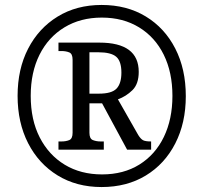

<svg xmlns="http://www.w3.org/2000/svg" viewBox="-20 -745 820 775"><path d="M390 10Q289 10 212.5 -37Q136 -84 93.5 -167Q51 -250 51 -358Q51 -466 93.5 -548.5Q136 -631 212.5 -678Q289 -725 390 -725Q492 -725 568.5 -678.5Q645 -632 687.5 -549Q730 -466 730 -357Q730 -249 687.5 -166Q645 -83 568.5 -36.5Q492 10 390 10ZM392 -41Q479 -41 543 -81Q607 -121 641.5 -192.5Q676 -264 676 -358Q676 -453 641 -524Q606 -595 541.5 -634.5Q477 -674 391 -674Q305 -674 240 -634.5Q175 -595 139.5 -524Q104 -453 104 -358Q104 -261 140.5 -190Q177 -119 241.5 -80Q306 -41 392 -41ZM216 -141V-174H228Q246 -174 259.5 -179.5Q273 -185 273 -209V-504Q273 -528 259.5 -533.5Q246 -539 228 -539H216V-573H381Q540 -573 540 -455Q540 -406 514.5 -381Q489 -356 456 -344L538 -200Q548 -184 557.5 -179Q567 -174 590 -174V-141H493L392 -328H341V-209Q341 -185 355 -179.5Q369 -174 386 -174H399V-141ZM380 -367Q431 -367 450.5 -387.5Q470 -408 470 -452Q470 -498 449 -516Q428 -534 377 -534H341V-367Z"/></svg>

Font: Noto Serif Hebrew SemiCondensed
Style: Regular
Weight: 400
Width: 4
Designer: Monotype Design Team
Foundry: Monotype Imaging Inc.
Version: Version 2.004; ttfautohint (v1.8.4.7-5d5b)